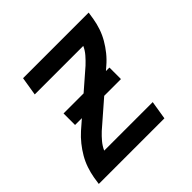

<svg xmlns="http://www.w3.org/2000/svg" viewBox="-139 -649 778 778"><g transform="rotate(-45 250.0 -260.0)"><path d="M6 0 11 -33Q15 -56 23 -79.5Q31 -103 43.5 -124.5Q56 -146 72 -166Q88 -186 107 -203L307 -377Q322 -391 335.5 -406.5Q349 -422 357 -440H79L92 -520H468L463 -488Q459 -464 451 -440.5Q443 -417 430.5 -395.5Q418 -374 402 -354Q386 -334 366 -317L166 -143Q151 -129 138 -113.5Q125 -98 117 -80H395L382 0ZM370 -237H107V-303H370Z"/></g></svg>

Font: Iosevka Term Curly Md Obl
Style: Regular
Weight: 500
Italic angle: -9°
Designer: Belleve Invis
Foundry: Belleve Invis
Version: Version 32.3.0